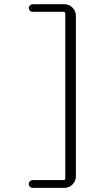

<svg xmlns="http://www.w3.org/2000/svg" viewBox="-20 -790 540 935"><path d="M289.1 86.9Q297.9 86.9 297.9 79.1V-722.7Q297.9 -731.4 289.1 -732.4H137.7Q130.9 -732.4 125.5 -737.8Q120.1 -743.2 120.1 -751Q120.1 -757.8 126 -763.7Q131.8 -769.5 138.7 -769.5H293Q316.4 -769.5 333 -752.9Q349.6 -736.3 349.6 -712.9V68.4Q349.6 91.8 333 108.4Q316.4 125 293 125H138.7Q131.8 125 126 119.6Q120.1 114.3 120.1 106Q120.1 97.7 126 92.3Q131.8 86.9 138.7 86.9Z"/></svg>

Font: Rounded-X Mgen+ 1mn light
Style: Regular
Weight: 200
Designer: [Source Han Sans]
Ryoko NISHIZUKA  (kana & ideographs); Paul D. Hunt (Latin, Greek & Cyrillic); Wenlong ZHANG  (bopomofo
Version: Version 1.059.20150602